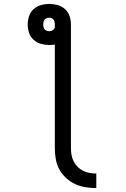

<svg xmlns="http://www.w3.org/2000/svg" viewBox="-20 -755 640 977"><path d="M470 202Q442 202 414.5 197.5Q387 193 362 181.5Q337 170 316 150.5Q295 131 282 107Q269 83 264 55.5Q259 28 259 0V-528Q252 -527 244.5 -526.5Q237 -526 230 -526Q209 -526 188 -532Q167 -538 151 -552.5Q135 -567 128 -588Q121 -609 121 -630Q121 -652 128 -673Q135 -694 151 -708.5Q167 -723 188 -729Q209 -735 231 -735Q252 -735 273.5 -729Q295 -723 311 -708.5Q327 -694 334 -673Q341 -652 341 -630V0Q341 17 344 34Q347 51 355 66.5Q363 82 375.5 94.5Q388 107 403.5 114.5Q419 122 436 125Q453 128 470 128ZM230 -596Q240 -596 248 -601Q256 -606 259 -615V-630Q259 -637 257.5 -643.5Q256 -650 252.5 -655Q249 -660 242.5 -662.5Q236 -665 230 -665Q224 -665 217.5 -662.5Q211 -660 207 -655Q203 -650 201.5 -643.5Q200 -637 200 -630Q200 -624 201.5 -617.5Q203 -611 207 -606Q211 -601 217.5 -598.5Q224 -596 230 -596Z"/></svg>

Font: Iosevka Fixed Extended
Style: Regular
Weight: 400
Width: 7
Monospace: yes
Designer: Belleve Invis
Foundry: Belleve Invis
Version: Version 24.1.1; ttfautohint (v1.8.4)